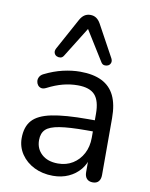

<svg xmlns="http://www.w3.org/2000/svg" viewBox="-86 -829 703 902"><g transform="rotate(10 265.0 -378.5)"><path d="M229 9Q179 9 139.5 -10.5Q100 -30 77 -64Q54 -98 54 -140Q54 -194 81.5 -225Q109 -256 172.5 -269Q236 -282 346 -282H391V-229H347Q266 -229 219.5 -221.5Q173 -214 154.5 -196Q136 -178 136 -145Q136 -104 164.5 -78Q193 -52 242 -52Q282 -52 312.5 -71Q343 -90 360.5 -123Q378 -156 378 -199V-313Q378 -375 353 -402.5Q328 -430 271 -430Q236 -430 201 -421Q166 -412 127 -392Q113 -385 103 -387.5Q93 -390 87 -398Q81 -406 80 -416.5Q79 -427 84.5 -437Q90 -447 102 -453Q146 -475 189 -485Q232 -495 271 -495Q334 -495 375 -474.5Q416 -454 436 -412.5Q456 -371 456 -306V-35Q456 -15 446.5 -4Q437 7 419 7Q400 7 390 -4Q380 -15 380 -35V-113H389Q381 -75 358.5 -48Q336 -21 303 -6Q270 9 229 9ZM404 -582Q410 -570 406.5 -560.5Q403 -551 394.5 -547Q386 -543 376.5 -544.5Q367 -546 361 -556L272 -699L183 -556Q177 -546 167.5 -544.5Q158 -543 149.5 -547Q141 -551 137.5 -560.5Q134 -570 140 -582L223 -734Q232 -750 244 -758Q256 -766 272 -766Q288 -766 300 -758Q312 -750 321 -734Z"/></g></svg>

Font: Nunito ExtraLight
Style: Regular
Weight: 400
Version: Version 3.602